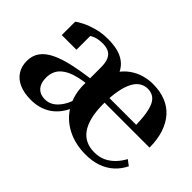

<svg xmlns="http://www.w3.org/2000/svg" viewBox="-90 -791 1063 1063"><g transform="rotate(45 441.5 -259.5)"><path d="M376 -309 375 -273Q333 -269 300.5 -261.5Q268 -254 244.5 -242.5Q221 -231 205 -215.5Q189 -200 181.5 -180Q174 -160 174 -135Q174 -107 183.5 -87Q193 -67 211 -56.5Q229 -46 255 -46Q283 -46 306 -61Q329 -76 347.5 -104.5Q366 -133 377 -172L409 -153Q397 -114 378 -83.5Q359 -53 333 -32Q307 -11 274 0Q241 11 201 11Q149 11 111.5 -5Q74 -21 53.5 -52Q33 -83 33 -126Q33 -168 55 -198.5Q77 -229 120.5 -250Q164 -271 228 -285Q292 -299 376 -309ZM266 -530Q314 -530 349.5 -519.5Q385 -509 409.5 -486.5Q434 -464 446 -429.5Q458 -395 458 -348L349 -267V-391Q349 -428 339 -450.5Q329 -473 309.5 -482.5Q290 -492 261 -492Q218 -492 189 -475Q160 -458 144 -433Q141 -447 142 -458Q143 -469 149 -476.5Q155 -484 164 -488Q173 -492 184 -492V-364H69V-469Q83 -480 111 -494Q139 -508 179 -519Q219 -530 266 -530ZM655 -32Q694 -32 723 -46Q752 -60 774.5 -83.5Q797 -107 813 -137L845 -113Q827 -75 796.5 -47Q766 -19 724.5 -4Q683 11 630 11Q549 11 485.5 -21.5Q422 -54 385.5 -114.5Q349 -175 349 -257Q349 -283 353.5 -299Q358 -315 364.5 -325.5Q371 -336 379 -343Q387 -350 394 -356Q406 -400 428.5 -433Q451 -466 481 -487.5Q511 -509 546 -519.5Q581 -530 618 -530Q673 -530 716.5 -513Q760 -496 790 -462.5Q820 -429 836.5 -380Q853 -331 853 -267H434L433 -304H736L712 -295Q711 -349 705 -386.5Q699 -424 687.5 -447Q676 -470 658 -480.5Q640 -491 616 -491Q590 -491 569 -477.5Q548 -464 533 -435.5Q518 -407 509.5 -362.5Q501 -318 501 -256Q501 -199 511.5 -156.5Q522 -114 541.5 -86.5Q561 -59 589.5 -45.5Q618 -32 655 -32Z"/></g></svg>

Font: Roboto Serif 144pt SemiBold
Style: Regular
Weight: 600
Version: Version 1.008